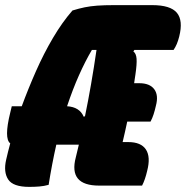

<svg xmlns="http://www.w3.org/2000/svg" viewBox="-34 -725 726 750"><path d="M156 -3Q138 2 119.5 3.5Q101 5 80 5Q17 5 -2 -24Q-21 -53 -10 -101Q-3 -132 6 -165Q-19 -184 6 -285L12 -310H51Q76 -378 106.5 -447Q137 -516 173 -577Q209 -638 249 -684Q275 -692 297 -696.5Q319 -701 346 -703Q373 -705 413 -705H560Q632 -705 657 -675Q682 -645 666 -582Q662 -566 656.5 -553Q651 -540 644 -530H491L487 -524Q498 -516 499.5 -495.5Q501 -475 495 -434Q494 -426 492.5 -417.5Q491 -409 490 -400H510Q551 -400 568.5 -376.5Q586 -353 575 -312Q571 -294 566 -278.5Q561 -263 554 -250H463Q459 -231 454.5 -211Q450 -191 445 -170H467Q517 -170 536 -141Q555 -112 541 -58Q533 -23 521 0H353Q233 0 262 -110Q268 -133 274 -160H186Q169 -85 156 -3ZM293 -269 298 -271Q310 -329 321.5 -395Q333 -461 343 -530H325Q299 -486 274.5 -431Q250 -376 228 -310Q277 -307 293 -269Z"/></svg>

Font: Recursive Mn Csl St XBk
Style: Italic
Weight: 1000
Italic angle: -15°
Monospace: yes
Version: Version 1.079;hotconv 1.0.112;makeotfexe 2.5.65598; ttfautoh